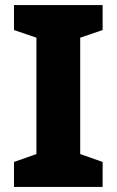

<svg xmlns="http://www.w3.org/2000/svg" viewBox="-20 -734 459 754"><path d="M383 0H35V-98L123 -129V-586L35 -616V-714H383V-616L295 -586V-129L383 -98Z"/></svg>

Font: Noto Sans Canadian Aboriginal ExtraBold
Style: Regular
Weight: 800
Designer: Monotype Design Team, Typotheque's Kevin King
Foundry: Monotype Imaging Inc.
Version: Version 2.004; ttfautohint (v1.8.4.7-5d5b)